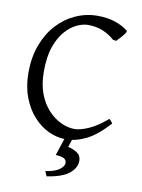

<svg xmlns="http://www.w3.org/2000/svg" viewBox="-93 -693 721 974"><g transform="rotate(10 268.0 -206.5)"><path d="M279 15Q233 15 189.5 -5.5Q146 -26 111 -65Q76 -104 55 -160Q34 -216 34 -286Q34 -364 57.5 -427.5Q81 -491 122 -536Q163 -581 217 -605.5Q271 -630 330 -630Q383 -630 423 -616Q463 -602 488 -581Q492 -578 484 -566.5Q476 -555 464 -542Q452 -529 444 -521L427 -524Q402 -547 368 -561.5Q334 -576 289 -576Q265 -576 234 -562Q203 -548 174.5 -516Q146 -484 128 -432.5Q110 -381 110 -305Q110 -239 128.5 -190.5Q147 -142 177.5 -109.5Q208 -77 243.5 -60.5Q279 -44 314 -44Q341 -44 383.5 -62Q426 -80 479 -125Q484 -123 490 -115Q496 -107 497 -104Q436 -37 383 -11Q330 15 279 15ZM216 217 205 192Q256 184 277.5 167Q299 150 299 135Q299 118 286 111Q273 104 243 102Q243 102 246.5 92.5Q250 83 258.5 55.5Q267 28 285 -25L323 -24L298 51Q324 56 345 70Q366 84 366 111Q366 147 331 176Q296 205 216 217Z"/></g></svg>

Font: ChillKai
Style: Regular
Weight: 400
Designer: ChillType
Foundry: 寒蝉字型
Version: Version 2.000